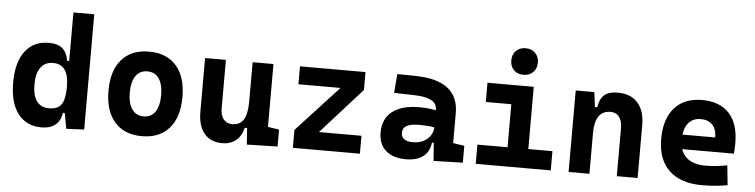

<svg xmlns="http://www.w3.org/2000/svg" viewBox="-46 -981 4780 1215"><g transform="rotate(5 2344.0 -373.0)"><path d="M241.7 9.8Q145.5 9.8 92 -59.6Q38.6 -128.9 38.6 -258.3Q38.6 -386.7 92 -457Q145.5 -527.3 242.7 -527.3Q299.3 -527.3 328.9 -501.7Q358.4 -476.1 367.2 -423.8H410.2L379.9 -258.3Q379.9 -333.5 354.7 -368.2Q329.6 -402.8 278.8 -402.8Q228.5 -402.8 201.2 -365Q173.8 -327.1 173.8 -258.3Q173.8 -187 200.4 -150.9Q227.1 -114.7 278.8 -114.7Q335.4 -114.7 357.7 -148.9Q379.9 -183.1 379.9 -258.3L415 -93.8H369.1Q361.3 -42 328.6 -16.1Q295.9 9.8 241.7 9.8ZM398.9 4.9 379.9 -97.7V-732.4H512.2V0Z M878.9 9.8Q767.1 9.8 705.6 -60.5Q644 -130.9 644 -258.8Q644 -387.2 705.6 -457.3Q767.1 -527.3 878.9 -527.3Q990.8 -527.3 1052.3 -457.3Q1113.8 -387.2 1113.8 -258.8Q1113.8 -130.9 1052.3 -60.5Q990.8 9.8 878.9 9.8ZM879.2 -115.7Q926.8 -115.7 952.6 -153.1Q978.5 -190.5 978.5 -258.9Q978.5 -327.6 952.6 -364.7Q926.7 -401.9 878.9 -401.9Q831.5 -401.9 805.4 -364.7Q779.3 -327.5 779.3 -258.8Q779.3 -190.4 805.4 -153.1Q831.5 -115.7 879.2 -115.7Z M1389.6 9.8Q1315.8 9.8 1275.3 -38.8Q1234.9 -87.4 1234.9 -175.8V-517.6H1367.2V-208.5Q1367.2 -164.1 1387.5 -139.9Q1407.7 -115.7 1443.4 -115.7Q1489.8 -115.7 1513.5 -151.6Q1537.1 -187.5 1537.1 -272L1563.5 -99.6H1523.4Q1511.4 -46.9 1476.3 -18.6Q1441.1 9.8 1389.6 9.8ZM1545.9 4.9 1537.1 -119.1V-210H1669.4V-118.2L1740.7 -107.4V0ZM1537.1 -146.5V-517.6H1669.4V-175.8Z M1939.9 -54.2 1837.9 -113.8 2158.2 -461.4 2253.9 -403.8ZM1837.9 0V-113.8H2263.7V0ZM1837.9 -403.8V-517.6H2253.9V-403.8Z M2731.9 4.9 2720.7 -148.4 2718.8 -215.8V-316.9Q2718.8 -358.4 2683.3 -377.7Q2647.9 -397 2578.1 -398.9L2445.8 -402.3L2455.6 -522.5L2568.4 -521Q2709 -519 2777.3 -465.6Q2845.7 -412.1 2845.7 -309.6V-118.2L2917.5 -107.4V0ZM2556.6 9.8Q2474.1 9.8 2428.2 -30.8Q2382.3 -71.3 2382.3 -146Q2382.3 -232.9 2442.4 -279.3Q2502.4 -325.7 2612.8 -325.7Q2655.3 -325.7 2686.3 -321.3Q2717.3 -316.9 2749 -307.6L2727.5 -204.6Q2696.3 -211.9 2671.4 -213.1Q2646.5 -214.4 2619.1 -214.4Q2516.6 -214.4 2516.6 -155.8Q2516.6 -129.4 2535.2 -115.5Q2553.7 -101.6 2589.4 -101.6Q2632.3 -101.6 2661.1 -117.7Q2689.9 -133.8 2704.3 -158.7Q2718.8 -183.6 2718.8 -210V-242.2L2737.3 -109.4H2695.8L2712.9 -125Q2711.4 -80.1 2692.4 -50Q2673.3 -20 2638.9 -5.1Q2604.5 9.8 2556.6 9.8Z M3190.9 0V-488.3H3322.8V0ZM2999.5 0V-122.1H3200.7V0ZM3313 0V-122.1H3476.1V0ZM3028.8 -395.5V-517.6H3322.8V-395.5ZM3251 -587.4Q3213.4 -587.4 3189.9 -610.8Q3166.5 -634.3 3166.5 -671.9Q3166.5 -709.5 3189.9 -732.9Q3213.4 -756.3 3251 -756.3Q3288.6 -756.3 3312 -732.9Q3335.4 -709.5 3335.4 -671.9Q3335.4 -634.3 3312 -610.8Q3288.6 -587.4 3251 -587.4Z M3895.5 0V-304.2Q3895.5 -351.1 3876.2 -376.5Q3856.9 -401.9 3821.1 -401.9Q3721.7 -401.9 3721.7 -258.3L3691.4 -423.8H3734.4Q3741.7 -476.1 3770 -501.7Q3798.3 -527.3 3856 -527.3Q3938 -527.3 3982.9 -477.5Q4027.8 -427.7 4027.8 -336.9V0ZM3589.4 0V-517.6H3707.5L3721.7 -408.2V0Z M4435.5 9.8Q4301.1 9.8 4228 -59.8Q4154.8 -129.4 4154.8 -259.8Q4154.8 -386.7 4217 -457Q4279.2 -527.3 4392.6 -527.3Q4503.4 -527.3 4564 -462.4Q4624.5 -397.4 4624.5 -273.4Q4624.5 -238.3 4621.4 -206.5H4241.7V-298.3H4494.6Q4494.6 -350.5 4468 -378.4Q4441.4 -406.2 4393.6 -406.2Q4341.8 -406.2 4313.2 -369.4Q4284.7 -332.5 4284.7 -264.6Q4284.7 -191.5 4327 -153.4Q4369.3 -115.2 4447.3 -115.2Q4482.5 -115.2 4516.6 -118.9Q4550.8 -122.6 4586.4 -128.9L4599.1 -3.9Q4549.5 4.9 4508.4 7.3Q4467.2 9.8 4435.5 9.8Z"/></g></svg>

Font: Cascadia Mono
Style: Regular
Weight: 400
Monospace: yes
Designer: Aaron Bell
Foundry: Saja Typeworks
Version: Version 2404.023